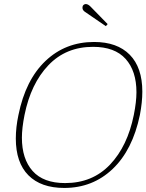

<svg xmlns="http://www.w3.org/2000/svg" viewBox="-20 -917 722 947"><path d="M397 -860Q385 -869 387 -883Q388 -890 393 -893.5Q398 -897 403 -897Q414 -897 426 -885L511 -798L502 -788ZM58 -234Q58 -289 71 -350Q106 -523 204.5 -616.5Q303 -710 444 -710Q558 -710 620 -647Q682 -584 682 -465Q682 -413 670 -350Q634 -177 535.5 -83.5Q437 10 297 10Q182 10 120 -52.5Q58 -115 58 -234ZM640 -350Q653 -415 653 -462Q653 -567 599.5 -626.5Q546 -686 439 -686Q305 -686 218.5 -595Q132 -504 101 -350Q88 -285 88 -238Q88 -133 141 -73.5Q194 -14 301 -14Q436 -14 522.5 -105Q609 -196 640 -350Z"/></svg>

Font: Taviraj Thin
Style: Italic
Weight: 250
Italic angle: -12°
Designer: Katatrad Team
Foundry: CadsonDemak
Version: Version 1.001